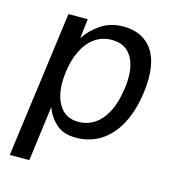

<svg xmlns="http://www.w3.org/2000/svg" viewBox="-105 -626 792 874"><g transform="rotate(15 291.0 -189.0)"><path d="M113 -527.5H204L193 -435.5Q220 -476.5 264.5 -507Q309 -537.5 370 -537.5Q450.5 -537.5 496 -487.2Q541.5 -437 541.5 -337.5Q541.5 -307.5 537 -272Q525 -183 491.5 -120.2Q458 -57.5 406.8 -25Q355.5 7.5 290 7.5Q230.5 7.5 196.5 -23.8Q162.5 -55 147 -98L113 161H21ZM166 -220.5Q166 -150.5 195.8 -107.8Q225.5 -65 282.5 -65Q324 -65 358.2 -87.2Q392.5 -109.5 416 -155.2Q439.5 -201 448.5 -269Q452 -293.5 452 -318.5Q452 -387.5 422 -426.2Q392 -465 335 -465Q290 -465 255.2 -440.5Q220.5 -416 198.8 -371.8Q177 -327.5 169.5 -269Q166 -240 166 -220.5Z"/></g></svg>

Font: 1883 Sans
Style: Italic
Weight: 400
Italic angle: -8°
Designer: 1883 Sans project is a fork of Public Sans.
Version: Version 1.009